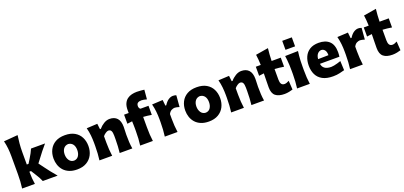

<svg xmlns="http://www.w3.org/2000/svg" viewBox="28 -1995 6636 3154"><g transform="rotate(-20 3346.0 -418.0)"><path d="M49.8 0Q57.6 -60.1 61.5 -116.9Q65.4 -173.8 65.4 -244.6V-560.5Q65.4 -629.4 58.8 -695.8Q52.2 -762.2 35.2 -830.6L279.8 -850.6Q270 -783.7 263.4 -711.4Q256.8 -639.2 256.8 -560.5V-344.7H287.1L335.9 -423.8Q358.4 -460 377.4 -495.6Q396.5 -531.2 411.6 -567.4H656.7Q611.8 -515.6 571.5 -464.8Q531.2 -414.1 493.2 -362.3L441.4 -294.9L504.4 -209.5Q543 -156.7 584.2 -104.5Q625.5 -52.2 670.9 0H411.1Q397.5 -33.7 378.9 -67.6Q360.4 -101.6 338.9 -134.3L285.2 -219.7H256.8V-205.6Q256.8 -150.9 260.7 -101.8Q264.6 -52.7 272.9 0Z M1010.3 15.6Q930.7 15.6 872.6 -8.8Q814.5 -33.2 776.9 -75.4Q739.3 -117.7 720.9 -171.9Q702.6 -226.1 702.6 -285.2Q702.6 -370.1 736.8 -437.7Q771 -505.4 838.6 -544.7Q906.2 -584 1006.3 -584Q1109.4 -584 1177.2 -544.2Q1245.1 -504.4 1278.8 -436.8Q1312.5 -369.1 1312.5 -285.2Q1312.5 -199.2 1277.3 -131.1Q1242.2 -63 1174.8 -23.7Q1107.4 15.6 1010.3 15.6ZM1009.3 -138.7Q1063 -141.6 1090.3 -183.1Q1117.7 -224.6 1117.7 -285.2Q1117.7 -348.1 1089.8 -385.7Q1062 -423.3 1009.3 -428.7Q954.6 -424.8 926 -385.5Q897.5 -346.2 897.5 -285.2Q897.5 -226.6 926 -184.1Q954.6 -141.6 1009.3 -138.7Z M1401.4 0Q1408.7 -60.1 1412.8 -116.9Q1417 -173.8 1417 -244.6V-300.8Q1417 -366.2 1410.2 -432.4Q1403.3 -498.5 1385.7 -567.4L1573.7 -577.1L1585 -479.5H1600.6Q1635.7 -522.5 1686.3 -553.2Q1736.8 -584 1787.6 -584Q1873 -584 1918.7 -533.7Q1964.4 -483.4 1964.4 -382.3Q1964.4 -345.2 1962.2 -310.1Q1960 -274.9 1960 -244.6Q1960 -173.8 1963.1 -116.9Q1966.3 -60.1 1976.1 0H1755.4Q1761.7 -60.1 1765.1 -115.7Q1768.6 -171.4 1768.6 -233.9V-297.9Q1768.6 -354.5 1754.4 -382.3Q1740.2 -410.2 1703.6 -410.2Q1684.6 -410.2 1655.8 -391.1Q1627 -372.1 1607.9 -347.7V-233.9Q1607.9 -171.4 1611.8 -115.7Q1615.7 -60.1 1624 0Z M2113.3 0Q2121.1 -60.1 2124.8 -116.9Q2128.4 -173.8 2128.4 -244.6V-300.8Q2128.4 -327.1 2127.4 -357.2Q2126.5 -387.2 2125.5 -419.9L2038.6 -408.7V-567.4H2119.1Q2118.7 -580.6 2118.7 -593.3Q2118.7 -606 2118.7 -618.2Q2118.7 -687.5 2139.4 -732.4Q2160.2 -777.3 2195.1 -803Q2230 -828.6 2273.4 -838.9Q2316.9 -849.1 2362.8 -849.1Q2395.5 -849.1 2434.3 -845.5Q2473.1 -841.8 2491.7 -839.4L2477.5 -674.8Q2457.5 -681.6 2429.2 -686.8Q2400.9 -691.9 2385.7 -691.9Q2345.7 -691.9 2322.3 -676Q2298.8 -660.2 2298.8 -619.1Q2298.8 -605 2305.7 -589.1Q2312.5 -573.2 2325.7 -567.4H2465.3V-408.7Q2427.2 -415 2391.4 -419.4Q2355.5 -423.8 2320.3 -425.8V-244.6Q2320.3 -173.8 2323.7 -116.9Q2327.1 -60.1 2335.4 0Z M2543.9 0Q2551.3 -60.1 2555.4 -116.9Q2559.6 -173.8 2559.6 -244.6V-300.8Q2559.6 -366.2 2552.7 -432.4Q2545.9 -498.5 2528.3 -567.4L2716.3 -577.1L2727.1 -475.1H2742.2Q2779.8 -534.2 2819.3 -559.1Q2858.9 -584 2895.5 -584Q2907.2 -584 2923.3 -581.8Q2939.5 -579.6 2954.1 -572.8L2938 -373.5Q2917 -380.4 2894.5 -385.5Q2872.1 -390.6 2857.9 -390.6Q2832.5 -390.6 2802.2 -375.7Q2772 -360.8 2750.5 -319.3V-233.9Q2750.5 -171.4 2754.4 -115.7Q2758.3 -60.1 2766.6 0Z M3313 15.6Q3233.4 15.6 3175.3 -8.8Q3117.2 -33.2 3079.6 -75.4Q3042 -117.7 3023.7 -171.9Q3005.4 -226.1 3005.4 -285.2Q3005.4 -370.1 3039.6 -437.7Q3073.7 -505.4 3141.4 -544.7Q3209 -584 3309.1 -584Q3412.1 -584 3480 -544.2Q3547.9 -504.4 3581.5 -436.8Q3615.2 -369.1 3615.2 -285.2Q3615.2 -199.2 3580.1 -131.1Q3544.9 -63 3477.5 -23.7Q3410.2 15.6 3313 15.6ZM3312 -138.7Q3365.7 -141.6 3393.1 -183.1Q3420.4 -224.6 3420.4 -285.2Q3420.4 -348.1 3392.6 -385.7Q3364.7 -423.3 3312 -428.7Q3257.3 -424.8 3228.8 -385.5Q3200.2 -346.2 3200.2 -285.2Q3200.2 -226.6 3228.8 -184.1Q3257.3 -141.6 3312 -138.7Z M3704.1 0Q3711.4 -60.1 3715.6 -116.9Q3719.7 -173.8 3719.7 -244.6V-300.8Q3719.7 -366.2 3712.9 -432.4Q3706.1 -498.5 3688.5 -567.4L3876.5 -577.1L3887.7 -479.5H3903.3Q3938.5 -522.5 3989 -553.2Q4039.6 -584 4090.3 -584Q4175.8 -584 4221.4 -533.7Q4267.1 -483.4 4267.1 -382.3Q4267.1 -345.2 4264.9 -310.1Q4262.7 -274.9 4262.7 -244.6Q4262.7 -173.8 4265.9 -116.9Q4269 -60.1 4278.8 0H4058.1Q4064.5 -60.1 4067.9 -115.7Q4071.3 -171.4 4071.3 -233.9V-297.9Q4071.3 -354.5 4057.1 -382.3Q4043 -410.2 4006.3 -410.2Q3987.3 -410.2 3958.5 -391.1Q3929.7 -372.1 3910.6 -347.7V-233.9Q3910.6 -171.4 3914.6 -115.7Q3918.5 -60.1 3926.8 0Z M4635.3 15.6Q4532.2 15.6 4478 -28.1Q4423.8 -71.8 4423.8 -177.2Q4423.8 -231 4425.3 -289.6Q4426.8 -348.1 4427.7 -419.9L4341.3 -408.7V-567.4H4427.7Q4426.3 -616.7 4422.6 -660.4Q4418.9 -704.1 4412.6 -750L4632.8 -786.6Q4626.5 -729.5 4622.6 -678.7Q4618.7 -627.9 4617.7 -567.4H4777.8V-408.7Q4737.8 -415.5 4697.3 -419.9Q4656.7 -424.3 4617.7 -426.3V-239.7Q4617.7 -190.4 4635 -164.6Q4652.3 -138.7 4690.4 -138.7Q4706.1 -138.7 4727.8 -146Q4749.5 -153.3 4770 -165L4779.8 -9.3Q4756.8 -1.5 4715.6 7.1Q4674.3 15.6 4635.3 15.6Z M4894.5 -818.7H5062.1V-661.4H4894.5ZM4856.4 0Q4863.8 -60.1 4867.9 -116.9Q4872.1 -173.8 4872.1 -244.6V-300.8Q4872.1 -358.9 4869.9 -403.8Q4867.7 -448.7 4863.8 -488Q4859.9 -527.3 4854.5 -567.4L5080.6 -572.8Q5075.2 -532.2 5071.3 -492.2Q5067.4 -452.1 5065.4 -406Q5063.5 -359.9 5063.5 -300.8V-244.6Q5063.5 -173.8 5067.1 -116.9Q5070.8 -60.1 5079.1 0Z M5483.4 15.6Q5371.1 15.6 5300.5 -22.9Q5230 -61.5 5197 -129.4Q5164.1 -197.3 5164.1 -285.2Q5164.1 -372.6 5194.8 -439.9Q5225.6 -507.3 5287.4 -545.7Q5349.1 -584 5442.4 -584Q5561.5 -584 5627.7 -522Q5693.8 -460 5693.8 -330.1Q5693.8 -306.2 5692.1 -288.1Q5690.4 -270 5688 -252H5347.2Q5354.5 -198.7 5393.6 -169.7Q5432.6 -140.6 5507.8 -140.6Q5527.3 -140.6 5556.4 -146.2Q5585.4 -151.9 5617.7 -160.9Q5649.9 -169.9 5677.7 -180.2L5685.1 -18.1Q5649.4 -8.8 5599.6 3.4Q5549.8 15.6 5483.4 15.6ZM5527.3 -337.9Q5528.3 -394.5 5505.6 -425.3Q5482.9 -456.1 5444.3 -458Q5404.3 -455.6 5377.4 -423.6Q5350.6 -391.6 5345.7 -334.5Z M5782.7 0Q5790 -60.1 5794.2 -116.9Q5798.3 -173.8 5798.3 -244.6V-300.8Q5798.3 -366.2 5791.5 -432.4Q5784.7 -498.5 5767.1 -567.4L5955.1 -577.1L5965.8 -475.1H5981Q6018.6 -534.2 6058.1 -559.1Q6097.7 -584 6134.3 -584Q6146 -584 6162.1 -581.8Q6178.2 -579.6 6192.9 -572.8L6176.8 -373.5Q6155.8 -380.4 6133.3 -385.5Q6110.8 -390.6 6096.7 -390.6Q6071.3 -390.6 6041 -375.7Q6010.7 -360.8 5989.3 -319.3V-233.9Q5989.3 -171.4 5993.2 -115.7Q5997.1 -60.1 6005.4 0Z M6522.5 15.6Q6419.4 15.6 6365.2 -28.1Q6311 -71.8 6311 -177.2Q6311 -231 6312.5 -289.6Q6314 -348.1 6314.9 -419.9L6228.5 -408.7V-567.4H6314.9Q6313.5 -616.7 6309.8 -660.4Q6306.2 -704.1 6299.8 -750L6520 -786.6Q6513.7 -729.5 6509.8 -678.7Q6505.9 -627.9 6504.9 -567.4H6665V-408.7Q6625 -415.5 6584.5 -419.9Q6543.9 -424.3 6504.9 -426.3V-239.7Q6504.9 -190.4 6522.2 -164.6Q6539.6 -138.7 6577.6 -138.7Q6593.3 -138.7 6615 -146Q6636.7 -153.3 6657.2 -165L6667 -9.3Q6644 -1.5 6602.8 7.1Q6561.5 15.6 6522.5 15.6Z"/></g></svg>

Font: Pinar-DS3-FD ExtraBold
Style: Regular
Weight: 800
Designer: Amin Abedi
Version: Version 3.000